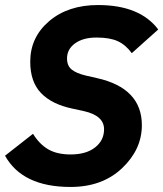

<svg xmlns="http://www.w3.org/2000/svg" viewBox="-25 -730 648 762"><path d="M255 12Q64 12 -5 -112L106 -199Q132 -157 167 -137Q202 -117 255 -117Q317 -117 352.5 -145Q388 -173 388 -217Q388 -271 308 -289L262 -299Q181 -316 138 -360.5Q95 -405 95 -485Q95 -582 170 -646Q245 -710 364 -710Q530 -710 603 -613L498 -519Q474 -552 442.5 -566.5Q411 -581 358 -581Q305 -581 273 -558Q241 -535 241 -498Q241 -469 259.5 -454Q278 -439 316 -430L360 -420Q538 -380 538 -233Q538 -137 459.5 -62.5Q381 12 255 12Z"/></svg>

Font: Aneliza
Style: Bold Italic
Weight: 700
Italic angle: -11.31°
Designer: Mike Abbink, Paul van der Laan, Pieter van Rosmalen
Foundry: Bold Monday
Version: Version 3.0